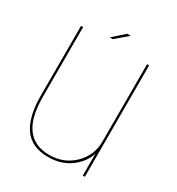

<svg xmlns="http://www.w3.org/2000/svg" viewBox="-163 -773 817 884"><g transform="rotate(30 245.5 -331.0)"><path d="M405 0H416V-592H405V-107.5ZM64.5 -593H53.5V-224Q53.5 -110 94.5 -52Q135.5 6 223 6Q303.5 6 357 -43Q410.5 -92 410.5 -156.5L405 -180Q405 -107.5 352.8 -56.2Q300.5 -5 223.5 -5Q144 -5 104.2 -59Q64.5 -113 64.5 -222ZM194.5 -613H210.5L275 -668H256Z"/></g></svg>

Font: Anybody UltraCondensed Thin Thin
Style: Regular
Weight: 250
Version: Version 1.111